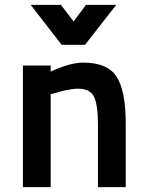

<svg xmlns="http://www.w3.org/2000/svg" viewBox="-20 -768 603 788"><path d="M188 0H74V-499H188V-474Q267 -511 322 -511Q422 -511 459 -452.5Q496 -394 496 -261V0H382V-260Q382 -337 366 -370.5Q350 -404 300 -404Q280 -404 252 -398Q224 -392 206 -386L188 -381ZM233 -584 106 -748H230L282 -680L333 -748H457L329 -584Z"/></svg>

Font: TitilliumText22L Rg
Style: Bold
Weight: 700
Designer: Campivisivi
Foundry: Campivisivi
Version: 1.000